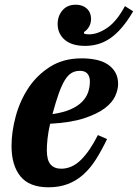

<svg xmlns="http://www.w3.org/2000/svg" viewBox="-20 -784 586 816"><path d="M186 12Q105 12 67 -34.5Q29 -81 29 -164Q29 -223 46.5 -288.5Q64 -354 100 -409Q136 -464 192.5 -500Q249 -536 327 -536Q360 -536 388.5 -530Q417 -524 437.5 -510.5Q458 -497 470 -476.5Q482 -456 482 -427Q482 -404 470 -376.5Q458 -349 426 -324.5Q394 -300 338 -281.5Q282 -263 193 -258Q185 -223 182 -195Q179 -167 179 -146Q179 -103 195 -85Q211 -67 240 -67Q286 -67 324 -104.5Q362 -142 396 -210L435 -193Q412 -145 388 -107Q364 -69 334.5 -42.5Q305 -16 268.5 -2Q232 12 186 12ZM203 -299Q250 -306 280.5 -319.5Q311 -333 329 -351.5Q347 -370 354.5 -392Q362 -414 362 -438Q362 -459 351.5 -471Q341 -483 320 -483Q299 -483 283.5 -473.5Q268 -464 255 -442.5Q242 -421 229.5 -386Q217 -351 203 -299ZM342 -589Q285 -589 255 -615Q225 -641 225 -682Q225 -716 245.5 -740Q266 -764 302 -764Q331 -764 349 -747.5Q367 -731 367 -704Q367 -685 358.5 -670.5Q350 -656 337 -648V-642Q342 -638 358 -638Q395 -638 435.5 -665.5Q476 -693 511 -758L546 -736Q522 -695 497.5 -666.5Q473 -638 448 -621Q423 -604 396.5 -596.5Q370 -589 342 -589Z"/></svg>

Font: IBM Plex Serif
Style: Bold Italic
Weight: 700
Italic angle: -14°
Designer: Mike Abbink, Paul van der Laan, Pieter van Rosmalen
Foundry: Bold Monday
Version: Version 3.001